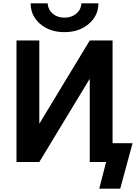

<svg xmlns="http://www.w3.org/2000/svg" viewBox="-20 -973 825 1153"><path d="M164 -953H266Q269 -914 297 -890.5Q325 -867 367 -867Q409 -867 437.5 -890.5Q466 -914 469 -953H571Q571 -879 513 -829.5Q455 -780 367 -780Q279 -780 221.5 -829Q164 -878 164 -953ZM656 -113H776L702 160H576L617 0H590H519V-497H517L216 0H79V-730H216V-233H218L519 -730H656Z"/></svg>

Font: Mplus 1p Bold
Style: Bold
Weight: 700
Version: Version 1.061